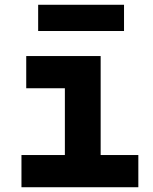

<svg xmlns="http://www.w3.org/2000/svg" viewBox="-20 -785 640 805"><path d="M70 0V-135H252V-415H90V-550H402V-135H560V0ZM140 -655V-765H500V-655Z"/></svg>

Font: NKDuy Mono ExtraBold
Style: Regular
Weight: 800
Monospace: yes
Designer: NKDuy
Foundry: NKDuy
Version: Version 2.251; ttfautohint (v1.8.4.7-5d5b)